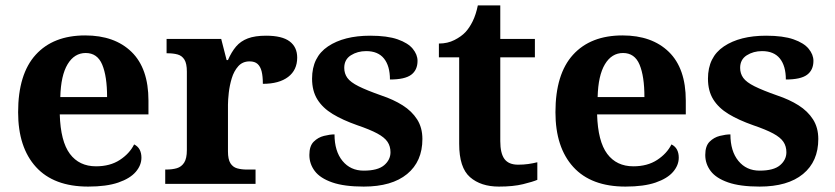

<svg xmlns="http://www.w3.org/2000/svg" viewBox="-20 -680 3086 710"><path d="M306 10Q179 10 113 -62.5Q47 -135 47 -265Q47 -406 112 -477.5Q177 -549 295 -549Q404 -549 466.5 -488Q529 -427 529 -308V-257H201Q204 -157 238.5 -111Q273 -65 335 -65Q387 -65 423 -88.5Q459 -112 476 -146Q490 -139 496.5 -126.5Q503 -114 503 -97Q503 -69 482 -44.5Q461 -20 417.5 -5Q374 10 306 10ZM376 -321Q376 -398 358 -441Q340 -484 297 -484Q255 -484 230 -442.5Q205 -401 203 -321Z M591 0V-53H594Q617 -53 634 -58Q651 -63 661 -78.5Q671 -94 671 -125V-415Q671 -445 662 -459.5Q653 -474 637 -478.5Q621 -483 599 -483H596V-536H798L818 -458H823Q836 -488 853 -508Q870 -528 896.5 -538Q923 -548 964 -548Q1023 -548 1051 -527Q1079 -506 1079 -467Q1079 -421 1045.5 -395.5Q1012 -370 952 -370Q952 -398 947.5 -416Q943 -434 932.5 -443.5Q922 -453 903 -453Q877 -453 861 -435Q845 -417 837 -390.5Q829 -364 826 -337Q823 -310 823 -293V-120Q823 -91 832 -76.5Q841 -62 857 -57.5Q873 -53 893 -53H925V0Z M1325 10Q1253 10 1208.5 -5.5Q1164 -21 1144 -47.5Q1124 -74 1124 -107Q1124 -140 1140 -156Q1156 -172 1178 -177.5Q1200 -183 1217 -183Q1217 -121 1246.5 -85Q1276 -49 1325 -49Q1377 -49 1400.5 -69Q1424 -89 1424 -117Q1424 -139 1413 -155.5Q1402 -172 1375 -186.5Q1348 -201 1301 -217Q1247 -236 1210 -258.5Q1173 -281 1153.5 -312.5Q1134 -344 1134 -389Q1134 -469 1193 -508.5Q1252 -548 1349 -548Q1412 -548 1450.5 -534.5Q1489 -521 1506.5 -499.5Q1524 -478 1524 -455Q1524 -421 1500.5 -403.5Q1477 -386 1422 -386Q1422 -436 1400 -463.5Q1378 -491 1334 -491Q1302 -491 1277.5 -475.5Q1253 -460 1253 -429Q1253 -408 1264.5 -392Q1276 -376 1306 -361Q1336 -346 1390 -327Q1435 -312 1469 -290.5Q1503 -269 1522.5 -238.5Q1542 -208 1542 -166Q1542 -83 1485.5 -36.5Q1429 10 1325 10Z M1825 10Q1758 10 1718 -25Q1678 -60 1678 -148V-468H1603V-519Q1635 -519 1660.5 -532Q1686 -545 1701 -561Q1716 -577 1728 -601.5Q1740 -626 1747 -660H1830V-536H1958V-468H1830V-158Q1830 -113 1845.5 -92Q1861 -71 1896 -71Q1916 -71 1933.5 -73.5Q1951 -76 1967 -80V-15Q1951 -8 1914.5 1Q1878 10 1825 10Z M2293 10Q2166 10 2100 -62.5Q2034 -135 2034 -265Q2034 -406 2099 -477.5Q2164 -549 2282 -549Q2391 -549 2453.5 -488Q2516 -427 2516 -308V-257H2188Q2191 -157 2225.5 -111Q2260 -65 2322 -65Q2374 -65 2410 -88.5Q2446 -112 2463 -146Q2477 -139 2483.5 -126.5Q2490 -114 2490 -97Q2490 -69 2469 -44.5Q2448 -20 2404.5 -5Q2361 10 2293 10ZM2363 -321Q2363 -398 2345 -441Q2327 -484 2284 -484Q2242 -484 2217 -442.5Q2192 -401 2190 -321Z M2789 10Q2717 10 2672.5 -5.5Q2628 -21 2608 -47.5Q2588 -74 2588 -107Q2588 -140 2604 -156Q2620 -172 2642 -177.5Q2664 -183 2681 -183Q2681 -121 2710.5 -85Q2740 -49 2789 -49Q2841 -49 2864.5 -69Q2888 -89 2888 -117Q2888 -139 2877 -155.5Q2866 -172 2839 -186.5Q2812 -201 2765 -217Q2711 -236 2674 -258.5Q2637 -281 2617.5 -312.5Q2598 -344 2598 -389Q2598 -469 2657 -508.5Q2716 -548 2813 -548Q2876 -548 2914.5 -534.5Q2953 -521 2970.5 -499.5Q2988 -478 2988 -455Q2988 -421 2964.5 -403.5Q2941 -386 2886 -386Q2886 -436 2864 -463.5Q2842 -491 2798 -491Q2766 -491 2741.5 -475.5Q2717 -460 2717 -429Q2717 -408 2728.5 -392Q2740 -376 2770 -361Q2800 -346 2854 -327Q2899 -312 2933 -290.5Q2967 -269 2986.5 -238.5Q3006 -208 3006 -166Q3006 -83 2949.5 -36.5Q2893 10 2789 10Z"/></svg>

Font: Noto Serif Tamil
Style: Bold
Weight: 700
Designer: Indian Type Foundry, Tom Grace, and the Monotype Design Team
Foundry: Monotype Imaging Inc.
Version: Version 2.003